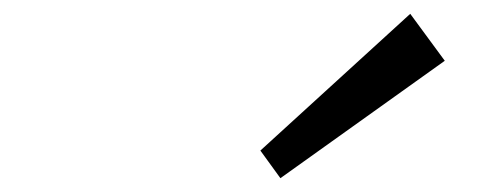

<svg xmlns="http://www.w3.org/2000/svg" viewBox="-20 -953 728 278"><path d="M624 -865 386 -695 357 -735 574 -933Z"/></svg>

Font: TypoPRO Sinkin Sans
Style: 400 Italic
Weight: 400
Italic angle: -112°
Designer: Keith Bates
Foundry: K-Type
Version: Sinkin Sans (version 1.0)  by Keith Bates   •   © 2014   www